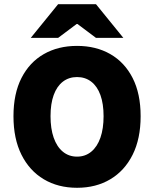

<svg xmlns="http://www.w3.org/2000/svg" viewBox="-20 -880 732 912"><path d="M346 12Q256 12 188 -28.5Q120 -69 82 -145Q44 -221 44 -328Q44 -435 82 -509.5Q120 -584 188 -623Q256 -662 346 -662Q436 -662 504 -623Q572 -584 610 -509.5Q648 -435 648 -328Q648 -221 610 -145Q572 -69 504 -28.5Q436 12 346 12ZM346 -136Q385 -136 413.5 -159.5Q442 -183 457 -226Q472 -269 472 -328Q472 -387 457 -428.5Q442 -470 413.5 -492Q385 -514 346 -514Q307 -514 278.5 -492Q250 -470 235 -428.5Q220 -387 220 -328Q220 -269 235 -226Q250 -183 278.5 -159.5Q307 -136 346 -136ZM126 -700 256 -860H436L566 -700H436L348 -766H344L256 -700Z"/></svg>

Font: Source Sans 3 Black
Style: Regular
Weight: 900
Designer: Paul D. Hunt
Foundry: Adobe
Version: Version 3.046;hotconv 1.0.118;makeotfexe 2.5.65603